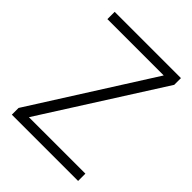

<svg xmlns="http://www.w3.org/2000/svg" viewBox="-206 -851 969 969"><g transform="rotate(45 278.0 -367.0)"><path d="M45 -48 447 -682H45V-734H518V-686L115 -52H518V0H45Z"/></g></svg>

Font: Exo Light
Style: Regular
Weight: 300
Designer: Natanael Gama
Foundry: Natanael Gama
Version: Version 1.500; ttfautohint (v1.6)